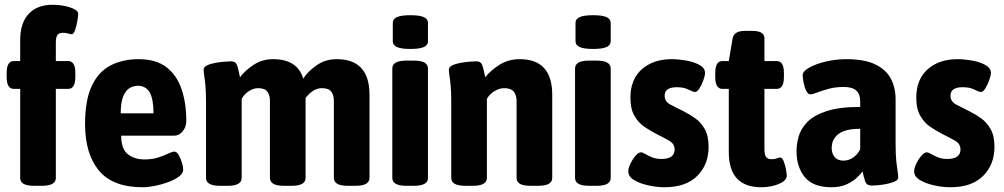

<svg xmlns="http://www.w3.org/2000/svg" viewBox="-20 -780 4225 808"><path d="M126 2Q93 2 79 -6.5Q65 -15 65 -31V-406H38Q8 -406 8 -456V-473Q8 -523 38 -523H65V-612Q65 -683 100.5 -721.5Q136 -760 202 -760Q227 -760 251.5 -755Q276 -750 292.5 -741.5Q309 -733 309 -723Q309 -713 305.5 -692Q302 -671 296 -653.5Q290 -636 282 -636Q274 -636 266.5 -639Q259 -642 245 -642Q228 -642 221.5 -632.5Q215 -623 215 -600V-523H267Q297 -523 297 -473V-456Q297 -406 267 -406H215V-31Q215 -15 200.5 -6.5Q186 2 154 2Z M581 8Q454 8 396 -62.5Q338 -133 338 -258Q338 -359 366.5 -419Q395 -479 446 -505Q497 -531 563 -531Q636 -531 680 -497.5Q724 -464 744 -405Q764 -346 764 -271Q764 -246 749 -227.5Q734 -209 713 -209H490Q490 -153 518 -131Q546 -109 588 -109Q620 -109 645 -117Q670 -125 687.5 -133.5Q705 -142 714 -142Q724 -142 732.5 -127Q741 -112 746 -94Q751 -76 751 -66Q751 -50 732.5 -36.5Q714 -23 686.5 -13Q659 -3 630.5 2.5Q602 8 581 8ZM488 -303H626Q626 -363 610 -391Q594 -419 560 -419Q543 -419 526.5 -410Q510 -401 499 -375.5Q488 -350 488 -303Z M908 2Q876 2 861.5 -6.5Q847 -15 847 -31V-349Q847 -393 844.5 -419.5Q842 -446 839.5 -461Q837 -476 837 -487Q837 -498 851.5 -505Q866 -512 886.5 -515.5Q907 -519 925.5 -520.5Q944 -522 952 -522Q970 -522 976 -509Q982 -496 990 -455Q1011 -483 1047 -507Q1083 -531 1129 -531Q1232 -531 1256 -449Q1275 -479 1312 -505Q1349 -531 1397 -531Q1535 -531 1535 -381V-31Q1535 -15 1520.5 -6.5Q1506 2 1474 2H1446Q1414 2 1399.5 -6.5Q1385 -15 1385 -31V-355Q1385 -380 1374 -394.5Q1363 -409 1335 -409Q1298 -409 1266 -368V-31Q1266 -15 1251.5 -6.5Q1237 2 1205 2H1177Q1145 2 1130.5 -6.5Q1116 -15 1116 -31V-355Q1116 -380 1105 -394.5Q1094 -409 1066 -409Q1047 -409 1027.5 -396.5Q1008 -384 997 -364V-31Q997 -15 982.5 -6.5Q968 2 936 2Z M1692 2Q1660 2 1645.5 -6.5Q1631 -15 1631 -31V-492Q1631 -508 1645.5 -516.5Q1660 -525 1692 -525H1720Q1752 -525 1766.5 -516.5Q1781 -508 1781 -492V-31Q1781 -15 1766.5 -6.5Q1752 2 1720 2ZM1707 -574Q1668 -574 1650.5 -582Q1633 -590 1633 -606V-684Q1633 -700 1650.5 -708Q1668 -716 1707 -716Q1746 -716 1763.5 -708Q1781 -700 1781 -684V-606Q1781 -590 1763.5 -582Q1746 -574 1707 -574Z M1940 2Q1908 2 1893.5 -6.5Q1879 -15 1879 -31V-349Q1879 -393 1876.5 -419.5Q1874 -446 1871.5 -461Q1869 -476 1869 -487Q1869 -498 1883.5 -505Q1898 -512 1918.5 -515.5Q1939 -519 1957.5 -520.5Q1976 -522 1984 -522Q2002 -522 2008 -509Q2014 -496 2022 -455Q2044 -483 2081.5 -507Q2119 -531 2167 -531Q2304 -531 2304 -381V-31Q2304 -15 2289.5 -6.5Q2275 2 2243 2H2215Q2182 2 2168 -6.5Q2154 -15 2154 -31V-355Q2154 -380 2142 -394.5Q2130 -409 2102 -409Q2082 -409 2061 -396.5Q2040 -384 2029 -364V-31Q2029 -15 2014.5 -6.5Q2000 2 1968 2Z M2461 2Q2429 2 2414.5 -6.5Q2400 -15 2400 -31V-492Q2400 -508 2414.5 -516.5Q2429 -525 2461 -525H2489Q2521 -525 2535.5 -516.5Q2550 -508 2550 -492V-31Q2550 -15 2535.5 -6.5Q2521 2 2489 2ZM2476 -574Q2437 -574 2419.5 -582Q2402 -590 2402 -606V-684Q2402 -700 2419.5 -708Q2437 -716 2476 -716Q2515 -716 2532.5 -708Q2550 -700 2550 -684V-606Q2550 -590 2532.5 -582Q2515 -574 2476 -574Z M2777 8Q2743 8 2707.5 0Q2672 -8 2648 -22.5Q2624 -37 2624 -59Q2624 -72 2633 -91Q2642 -110 2654.5 -124.5Q2667 -139 2677 -139Q2684 -139 2695.5 -132Q2707 -125 2724 -118Q2741 -111 2763 -111Q2819 -111 2819 -151Q2819 -175 2796 -188Q2773 -201 2741 -217Q2718 -229 2693 -245.5Q2668 -262 2650.5 -291.5Q2633 -321 2633 -369Q2633 -446 2681 -488.5Q2729 -531 2807 -531Q2833 -531 2866 -525.5Q2899 -520 2923 -507Q2947 -494 2947 -473Q2947 -462 2940 -442.5Q2933 -423 2923.5 -408Q2914 -393 2905 -393Q2897 -393 2877.5 -403Q2858 -413 2828 -413Q2804 -413 2790.5 -404.5Q2777 -396 2777 -377Q2777 -352 2802 -339.5Q2827 -327 2860 -310Q2882 -299 2906 -282Q2930 -265 2946 -236.5Q2962 -208 2962 -162Q2962 -87 2914 -39.5Q2866 8 2777 8Z M3184 8Q3047 8 3047 -140V-406H3020Q2990 -406 2990 -456V-473Q2990 -523 3020 -523H3047L3063 -618Q3069 -650 3114 -650H3147Q3197 -650 3197 -618V-523H3249Q3279 -523 3279 -473V-456Q3279 -406 3249 -406H3197V-152Q3197 -130 3203.5 -120Q3210 -110 3227 -110Q3241 -110 3248.5 -113.5Q3256 -117 3264 -117Q3272 -117 3278 -101.5Q3284 -86 3287.5 -67.5Q3291 -49 3291 -40Q3291 -26 3274.5 -15Q3258 -4 3233.5 2Q3209 8 3184 8Z M3479 8Q3402 8 3367 -34.5Q3332 -77 3332 -144Q3332 -173 3341 -205.5Q3350 -238 3377 -266Q3404 -294 3457.5 -312Q3511 -330 3600 -330V-353Q3600 -384 3583.5 -399Q3567 -414 3531 -414Q3495 -414 3466.5 -406Q3438 -398 3418.5 -390.5Q3399 -383 3390 -383Q3380 -383 3372.5 -398.5Q3365 -414 3361.5 -433.5Q3358 -453 3358 -464Q3358 -480 3385.5 -495.5Q3413 -511 3455.5 -521Q3498 -531 3542 -531Q3618 -531 3663.5 -509Q3709 -487 3729 -449Q3749 -411 3749 -361V-175Q3749 -127 3752 -100Q3755 -73 3757.5 -58.5Q3760 -44 3760 -33Q3760 -23 3746 -16.5Q3732 -10 3712 -6Q3692 -2 3674.5 -0.5Q3657 1 3649 1Q3627 1 3621 -16.5Q3615 -34 3610 -59Q3604 -50 3588 -34Q3572 -18 3544.5 -5Q3517 8 3479 8ZM3530 -104Q3552 -104 3571 -117.5Q3590 -131 3600 -152V-238Q3537 -238 3508.5 -216Q3480 -194 3480 -157Q3480 -134 3492.5 -119Q3505 -104 3530 -104Z M3980 8Q3946 8 3910.5 0Q3875 -8 3851 -22.5Q3827 -37 3827 -59Q3827 -72 3836 -91Q3845 -110 3857.5 -124.5Q3870 -139 3880 -139Q3887 -139 3898.5 -132Q3910 -125 3927 -118Q3944 -111 3966 -111Q4022 -111 4022 -151Q4022 -175 3999 -188Q3976 -201 3944 -217Q3921 -229 3896 -245.5Q3871 -262 3853.5 -291.5Q3836 -321 3836 -369Q3836 -446 3884 -488.5Q3932 -531 4010 -531Q4036 -531 4069 -525.5Q4102 -520 4126 -507Q4150 -494 4150 -473Q4150 -462 4143 -442.5Q4136 -423 4126.5 -408Q4117 -393 4108 -393Q4100 -393 4080.5 -403Q4061 -413 4031 -413Q4007 -413 3993.5 -404.5Q3980 -396 3980 -377Q3980 -352 4005 -339.5Q4030 -327 4063 -310Q4085 -299 4109 -282Q4133 -265 4149 -236.5Q4165 -208 4165 -162Q4165 -87 4117 -39.5Q4069 8 3980 8Z"/></svg>

Font: Asap Semi Condensed
Style: Bold
Weight: 700
Width: 4
Designer: Pablo Cosgaya
Foundry: Omnibus-Type
Version: Version 3.001; ttfautohint (v1.8.4.7-5d5b)